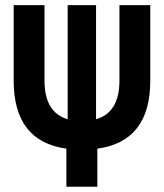

<svg xmlns="http://www.w3.org/2000/svg" viewBox="-20 -713 626 733"><path d="M238.3 -257.8C179.2 -275.4 149.9 -324.2 149.9 -405.3V-693.4H32.2V-405.3C32.2 -250 99.6 -164.1 233.4 -145.5V0H351.6V-145.5C485.8 -163.6 553.7 -249.5 553.7 -405.3V-693.4H436V-405.3C436 -323.7 406.2 -274.9 346.7 -257.8V-693.4H238.3Z"/></svg>

Font: Cascadia Mono SemiBold
Style: Regular
Weight: 600
Monospace: yes
Designer: Aaron Bell
Foundry: Saja Typeworks
Version: Version 2404.023